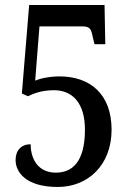

<svg xmlns="http://www.w3.org/2000/svg" viewBox="-20 -734 520 764"><path d="M210 10C329 10 424 -76 424 -218C424 -359 339 -430 217 -430C178 -430 140 -422 120 -413L137 -629H307C340 -629 343 -617 350 -583L356 -558H399L396 -714H96L67 -362L91 -351C114 -362 146 -375 195 -375C270 -375 318 -322 318 -218C318 -89 267 -47 202 -47C132 -47 102 -101 102 -160C65 -160 42 -136 42 -97C42 -50 82 10 210 10Z"/></svg>

Font: Noto Serif Georgian Condensed Medium
Style: Regular
Weight: 500
Width: 3
Designer: Monotype Design Team, Akaki Razmadze
Foundry: Google LLC
Version: Version 2.003